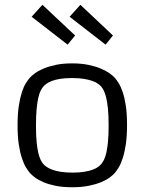

<svg xmlns="http://www.w3.org/2000/svg" viewBox="-20 -769 603 800"><path d="M280.3 -443.8Q251 -443.8 230.2 -440.4Q209.5 -437 195.3 -431.4Q181.2 -425.8 172.4 -419.2Q163.6 -412.6 158.7 -406.2Q153.8 -399.9 148.7 -389.6Q143.6 -379.4 139.4 -361.1Q135.3 -342.8 132.6 -314.7Q129.9 -286.6 129.9 -245.1Q129.9 -204.6 132.6 -177.2Q135.3 -149.9 139.6 -131.8Q144 -113.8 149.2 -103.3Q154.3 -92.8 159.2 -86.9Q164.1 -81.1 173.1 -74.5Q182.1 -67.9 196.8 -62.3Q211.4 -56.6 232.7 -53.2Q253.9 -49.8 283.2 -49.8Q312 -49.8 332.8 -53.5Q353.5 -57.1 367.7 -62.5Q381.8 -67.9 390.4 -74.7Q398.9 -81.5 403.8 -87.9Q408.7 -94.2 413.8 -104.5Q418.9 -114.7 423.1 -132.8Q427.2 -150.9 429.9 -178.2Q432.6 -205.6 432.6 -246.1Q432.6 -288.6 429.7 -316.9Q426.8 -345.2 422.1 -363.5Q417.5 -381.8 412.1 -392.1Q406.7 -402.3 401.9 -408.2Q396.5 -414.1 387.7 -420.4Q378.9 -426.8 364.5 -431.9Q350.1 -437 329.3 -440.4Q308.6 -443.8 280.3 -443.8ZM280.3 -504.9Q318.4 -504.9 347.9 -498.8Q377.4 -492.7 399.2 -483.6Q420.9 -474.6 435.3 -464.4Q449.7 -454.1 457.5 -445.8Q465.3 -437 474.4 -422.6Q483.4 -408.2 491.2 -385.3Q499 -362.3 504.2 -328.9Q509.3 -295.4 509.3 -248.5Q509.3 -201.7 504.2 -167.5Q499 -133.3 491.2 -109.6Q483.4 -85.9 474.4 -71Q465.3 -56.2 457.5 -47.4Q449.7 -38.6 435.5 -28.3Q421.4 -18.1 399.7 -9.3Q377.9 -0.5 348.4 5.4Q318.8 11.2 280.3 11.2Q242.2 11.2 212.9 5.4Q183.6 -0.5 162.1 -9.5Q140.6 -18.6 126.7 -28.8Q112.8 -39.1 105 -47.9Q97.2 -56.6 88.1 -71.5Q79.1 -86.4 71.3 -109.9Q63.5 -133.3 58.3 -167Q53.2 -200.7 53.2 -247.1Q53.2 -293.9 58.3 -327.4Q63.5 -360.8 71 -384.3Q78.6 -407.7 87.6 -422.1Q96.7 -436.5 104.5 -445.3Q112.3 -454.1 126.5 -464.4Q140.6 -474.6 162.4 -483.6Q184.1 -492.7 213.1 -498.8Q242.2 -504.9 280.3 -504.9ZM314.9 -749 450.7 -621.1 419.9 -583 270 -699.2ZM156.7 -749 293 -621.1 261.7 -583 111.8 -699.2Z"/></svg>

Font: Metrophobic
Style: Regular
Weight: 400
Designer: vernon adams
Foundry: vernon adams
Version: Version 1.000